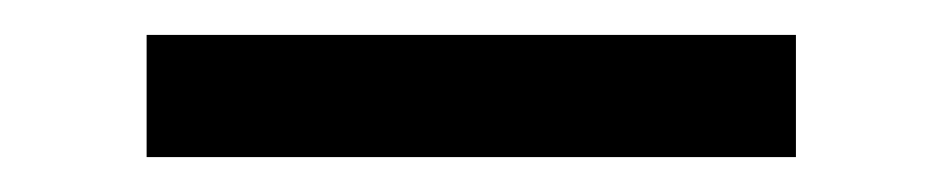

<svg xmlns="http://www.w3.org/2000/svg" viewBox="-20 -395 540 110"><path d="M436 -305H64V-375H436Z"/></svg>

Font: Iosevka Term Curly
Style: Regular
Weight: 400
Designer: Belleve Invis
Foundry: Belleve Invis
Version: Version 32.3.0